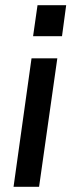

<svg xmlns="http://www.w3.org/2000/svg" viewBox="-20 -717 274 737"><path d="M32 0 101 -493H200L130 0ZM107 -578 124 -697H234L218 -578Z"/></svg>

Font: Hanken Grotesk Medium
Style: Italic
Weight: 500
Italic angle: -8°
Designer: Alfredo Marco Pradil
Foundry: Hanken Design Co.
Version: Version 3.013